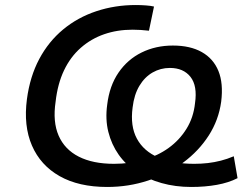

<svg xmlns="http://www.w3.org/2000/svg" viewBox="-20 -734 978 763"><path d="M406 9Q293 9 217 -34Q141 -77 107 -155.5Q73 -234 87 -340Q99 -430 136 -499.5Q173 -569 231 -617Q289 -665 363 -689.5Q437 -714 519 -714Q540 -714 560 -712.5Q580 -711 592 -708L572 -612Q555 -614 538.5 -615Q522 -616 507 -616Q446 -616 394 -598Q342 -580 301 -544Q260 -508 234.5 -454.5Q209 -401 201 -330Q189 -250 213 -195Q237 -140 293 -111.5Q349 -83 433 -83Q496 -83 551.5 -99Q607 -115 650 -146Q693 -177 721 -222Q749 -267 755 -324Q765 -393 737 -428.5Q709 -464 655 -464Q618 -464 586.5 -446Q555 -428 534 -393Q513 -358 507 -307Q497 -233 524 -183Q551 -133 609.5 -108Q668 -83 752 -83Q780 -83 806 -86Q832 -89 857.5 -95.5Q883 -102 909 -113L924 -26Q889 -8 842 0.5Q795 9 740 9Q677 9 622 -6.5Q567 -22 523.5 -50.5Q480 -79 451.5 -119.5Q423 -160 410.5 -210Q398 -260 406 -318Q415 -393 451 -445.5Q487 -498 543 -525.5Q599 -553 667 -553Q736 -553 782 -527Q828 -501 848 -452Q868 -403 859 -330Q849 -257 809.5 -195.5Q770 -134 708 -88Q646 -42 568.5 -16.5Q491 9 406 9Z"/></svg>

Font: Nunito Sans 10pt SemiExpanded SemiBold
Style: Italic
Weight: 600
Width: 6
Italic angle: -9°
Designer: Vernon Adams
Foundry: Vernon Adams
Version: Version 3.101;gftools[0.9.27]